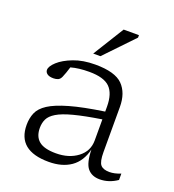

<svg xmlns="http://www.w3.org/2000/svg" viewBox="-135 -836 859 950"><g transform="rotate(20 295.0 -361.0)"><path d="M494.5 5Q453 5 430.5 -22Q408 -49 406.5 -120Q390.5 -54 344.5 -22Q298.5 10 228 10Q63.5 10 63.5 -125Q63.5 -160.5 75.8 -189.2Q88 -218 123.5 -241Q159 -264 227 -283.5Q295 -303 406.5 -319.5V-345.5Q406.5 -414 374.8 -445.8Q343 -477.5 265.5 -477.5Q210 -477.5 169.5 -466Q159.5 -432.5 149.5 -409.5Q143 -395 132.5 -390.8Q122 -386.5 109 -386.5Q86.5 -386.5 75.8 -394.8Q65 -403 65 -415Q65 -434 92.2 -459Q119.5 -484 168.2 -502.8Q217 -521.5 281.5 -521.5Q386 -521.5 426.5 -480.5Q467 -439.5 467 -365.5V-128.5Q467 -78 480.8 -61.8Q494.5 -45.5 528 -45.5Q554.5 -45.5 586.5 -58.5V-25Q543 5 494.5 5ZM130 -133.5Q130 -87.5 157.8 -64.8Q185.5 -42 247 -42Q315.5 -42 361 -76.5Q406.5 -111 406.5 -167.5V-278.5Q317 -264.5 262 -250Q207 -235.5 178.5 -218.2Q150 -201 140 -180.2Q130 -159.5 130 -133.5ZM252.5 -569 353.5 -732H434V-719L290.5 -569Z"/></g></svg>

Font: Newsreader Caption Light
Style: Regular
Weight: 300
Designer: Hugues Gentile
Foundry: Production Type
Version: Version 1.001